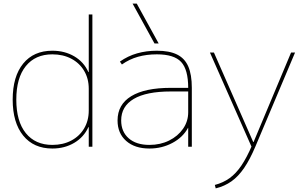

<svg xmlns="http://www.w3.org/2000/svg" viewBox="-20 -810 1665 1060"><path d="M269 10Q166 10 108 -61.5Q50 -133 50 -260Q50 -388 108 -459Q166 -530 269 -530Q337 -530 390 -499Q443 -468 468 -412H470V-730H490V0H470V-108H468Q443 -53 390 -21.5Q337 10 269 10ZM269 -10Q328 -10 373.5 -34Q419 -58 444.5 -101Q470 -144 470 -200V-320Q470 -376 444.5 -419Q419 -462 373.5 -486Q328 -510 269 -510Q175 -510 122.5 -445Q70 -380 70 -260Q70 -140 122.5 -75Q175 -10 269 -10Z M805 10Q724 10 676.5 -32Q629 -74 629 -145Q629 -233 704.5 -279Q780 -325 923 -325H1019Q1019 -426 980 -468Q941 -510 846 -510Q789 -510 741.5 -496.5Q694 -483 653 -454L642 -470Q686 -501 737 -515.5Q788 -530 846 -530Q915 -530 957.5 -509Q1000 -488 1019.5 -443Q1039 -398 1039 -325V0H1019V-104H1018Q990 -52 932 -21Q874 10 805 10ZM805 -10Q865 -10 913.5 -34Q962 -58 990.5 -99Q1019 -140 1019 -190V-305H923Q788 -305 718.5 -264Q649 -223 649 -145Q649 -83 690.5 -46.5Q732 -10 805 -10ZM833 -570 712 -790H735L856 -570Z M1166 211Q1212 199 1247.5 173.5Q1283 148 1313 103.5Q1343 59 1372 -9L1373 10L1139 -520H1161L1378 -26H1380L1587 -520H1609L1390 -1Q1360 70 1328 117Q1296 164 1258 191Q1220 218 1171 230Z"/></svg>

Font: M PLUS 2 Thin Thin
Style: Regular
Weight: 250
Version: Version 1.001